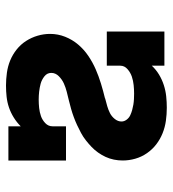

<svg xmlns="http://www.w3.org/2000/svg" viewBox="12 -580 576 640"><g transform="rotate(-90 300.0 -260.0)"><path d="M261 8Q239 8 217.5 5Q196 2 176 -6Q156 -14 139 -27Q122 -40 109.5 -58Q97 -76 91 -97Q85 -118 85 -139Q85 -154 88 -168.5Q91 -183 97 -196Q103 -209 111.5 -221Q120 -233 130.5 -243Q141 -253 152.5 -262Q164 -271 177 -278Q190 -285 203 -291Q216 -297 229.5 -302Q243 -307 257 -311Q271 -315 285.5 -318.5Q300 -322 314 -325.5Q328 -329 341.5 -335Q355 -341 366 -352Q377 -363 377 -377Q377 -391 365.5 -400Q354 -409 341 -412.5Q328 -416 314.5 -417.5Q301 -419 288 -419Q274 -419 260 -417.5Q246 -416 233 -411.5Q220 -407 209.5 -397Q199 -387 199 -373V-328H85V-520H199V-479Q212 -492 228 -502Q244 -512 261.5 -518Q279 -524 297.5 -526Q316 -528 335 -528Q356 -528 377.5 -525Q399 -522 418.5 -514Q438 -506 455 -492.5Q472 -479 483.5 -461Q495 -443 501 -422.5Q507 -402 507 -381Q507 -355 497.5 -331Q488 -307 471.5 -287.5Q455 -268 433.5 -253.5Q412 -239 389 -229Q366 -219 341.5 -211.5Q317 -204 292 -198L291 -197H290Q278 -194 266 -190.5Q254 -187 243 -181.5Q232 -176 223.5 -165.5Q215 -155 215 -143Q215 -134 221 -126Q227 -118 235.5 -114Q244 -110 253 -107.5Q262 -105 271 -103.5Q280 -102 289.5 -101.5Q299 -101 308 -101Q322 -101 336.5 -102.5Q351 -104 364.5 -108.5Q378 -113 389.5 -123Q401 -133 401 -147V-192H515V0H401V-42Q388 -28 371.5 -18Q355 -8 336.5 -2Q318 4 299 6Q280 8 261 8Z"/></g></svg>

Font: Iosevka HT Extrabold Extended
Style: Regular
Weight: 800
Width: 7
Monospace: yes
Designer: Belleve Invis
Foundry: Belleve Invis
Version: Version 32.3.0; ttfautohint (v1.8.4)